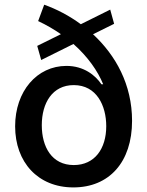

<svg xmlns="http://www.w3.org/2000/svg" viewBox="-20 -790 629 821"><path d="M468 -688.2 451.3 -748.9 325.6 -686.4C276.3 -722.7 222.7 -750.7 169 -769.9L143.1 -699.9C178.6 -683.2 210.9 -664.4 240.4 -643.8L139.2 -593.8L156.2 -533.4L294 -601.9C355.8 -547.2 398.1 -486.2 421.2 -429.7H413.7C387.8 -468 338.4 -508.2 264.2 -508.2C138.1 -508.2 44.7 -399.9 44.7 -250C44.7 -96.2 142.4 11.4 293.7 11.4C446.7 11.4 544.7 -96.6 544.7 -273.4C544.7 -428.3 474.8 -553.6 377.8 -643.5ZM158.7 -254.6C158.7 -349.8 204.2 -426.1 295.5 -426.1C392.8 -426.1 434.3 -338.8 434.3 -250.4C434.3 -154.5 385.3 -84.2 295.5 -84.2C201.7 -84.2 158.7 -161.6 158.7 -254.6Z"/></svg>

Font: Magic Ui Pro Semi Bold
Style: Regular
Weight: 600
Designer: Stefan Endress, Andreas Faust
Version: Version 1.000;FEAKit 1.0